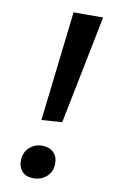

<svg xmlns="http://www.w3.org/2000/svg" viewBox="-82 -747 480 800"><g transform="rotate(10 157.5 -347.0)"><path d="M109 -237 163 -702H288L196 -243ZM118 8Q87 8 70.5 -9.5Q54 -27 54 -55Q54 -89 76.5 -110.5Q99 -132 132 -132Q161 -132 179 -115Q197 -98 197 -68Q197 -33 173.5 -12.5Q150 8 118 8Z"/></g></svg>

Font: Bitter SemiBold
Style: Italic
Weight: 600
Italic angle: -9°
Designer: Sol Matas, and Bitter project Authors
Foundry: Sol Matas
Version: Version 2.001